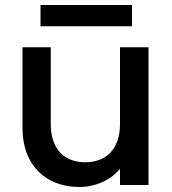

<svg xmlns="http://www.w3.org/2000/svg" viewBox="-20 -740 689 768"><path d="M70 -551V-227C70 -76 167 8 297 8C362 8 424 -20 460 -65V0H574V-551H460V-244C460 -145 406 -91 321 -91C236 -91 183 -145 183 -244V-551ZM142 -635H508V-720H142Z"/></svg>

Font: Poppins Medium
Style: Regular
Weight: 500
Designer: Ninad Kale (Devanagari), Jonny Pinhorn (Latin)
Foundry: Indian Type Foundry
Version: 4.004